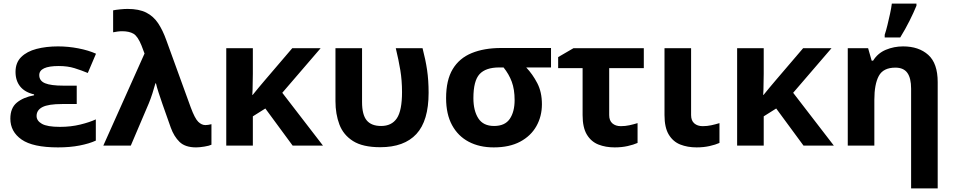

<svg xmlns="http://www.w3.org/2000/svg" viewBox="-20 -816 5350 1076"><path d="M410 -336V-233H328Q251 -233 218 -216Q185 -199 185 -166Q185 -139 215 -122Q245 -105 316 -105Q377 -105 430 -118Q483 -131 517 -147V-28Q480 -11 426 -0.5Q372 10 305 10Q164 10 101 -34Q38 -78 38 -151Q38 -211 74.5 -241Q111 -271 171 -282V-287Q119 -299 93 -331.5Q67 -364 67 -413Q67 -465 99 -496.5Q131 -528 185 -542Q239 -556 305 -556Q362 -556 419 -545Q476 -534 518 -515L472 -407Q436 -422 397.5 -434Q359 -446 309 -446Q200 -446 200 -395Q200 -363 232.5 -349.5Q265 -336 335 -336Z M559 0 790 -516 773 -561Q752 -613 728 -627Q704 -641 664 -641Q651 -641 637.5 -639Q624 -637 614 -635V-758Q628 -761 652.5 -763.5Q677 -766 695 -766Q759 -766 799.5 -745.5Q840 -725 866 -686Q892 -647 912 -591L1049 -214Q1072 -152 1091 -133.5Q1110 -115 1131 -115Q1145 -115 1165 -120V-5Q1153 1 1125.5 5.5Q1098 10 1079 10Q1018 10 986.5 -20.5Q955 -51 937 -101L890 -234Q879 -266 869 -296.5Q859 -327 854 -349H851Q844 -323 834 -292Q824 -261 814 -237L713 0Z M1777 -546 1562 -296 1790 0H1620L1467 -208L1397 -164V0H1248V-546H1397V-403Q1396 -373 1396 -343Q1396 -313 1394 -284H1396Q1413 -305 1430 -325.5Q1447 -346 1465 -367L1618 -546Z M2111 9Q2013 9 1958.5 -25.5Q1904 -60 1882 -118.5Q1860 -177 1860 -249V-546H2009V-244Q2009 -173 2035 -141.5Q2061 -110 2116 -110Q2175 -110 2204 -153Q2233 -196 2233 -300Q2233 -365 2223.5 -422.5Q2214 -480 2198 -546H2348Q2365 -481 2373.5 -423.5Q2382 -366 2382 -296Q2382 -139 2313.5 -65Q2245 9 2111 9Z M3017 -232Q3017 -164 2986 -109Q2955 -54 2895 -22Q2835 10 2747 10Q2667 10 2607 -21.5Q2547 -53 2513.5 -114.5Q2480 -176 2480 -266Q2480 -367 2517 -428.5Q2554 -490 2623.5 -518.5Q2693 -547 2788 -547H3068V-438H2929Q2965 -400 2991 -350Q3017 -300 3017 -232ZM2633 -266Q2633 -196 2660.5 -153Q2688 -110 2749 -110Q2810 -110 2837 -150Q2864 -190 2864 -255Q2864 -315 2848 -358Q2832 -401 2802 -438H2778Q2702 -438 2667.5 -400.5Q2633 -363 2633 -266Z M3588 -546V-434H3394V-171Q3394 -140 3412 -124.5Q3430 -109 3459 -109Q3484 -109 3507 -114Q3530 -119 3553 -126V-15Q3531 -5 3497.5 2.5Q3464 10 3425 10Q3374 10 3333.5 -6Q3293 -22 3269 -61.5Q3245 -101 3245 -171V-434H3108V-496L3194 -546Z M3853 -546V-171Q3853 -140 3871 -124.5Q3889 -109 3918 -109Q3943 -109 3966 -114Q3989 -119 4012 -126V-15Q3990 -5 3956.5 2.5Q3923 10 3884 10Q3833 10 3792.5 -6Q3752 -22 3728 -61.5Q3704 -101 3704 -171V-546Z M4640 -546 4425 -296 4653 0H4483L4330 -208L4260 -164V0H4111V-546H4260V-403Q4259 -373 4259 -343Q4259 -313 4257 -284H4259Q4276 -305 4293 -325.5Q4310 -346 4328 -367L4481 -546Z M5041 -556Q5129 -556 5182 -508.5Q5235 -461 5235 -356V240H5086V-319Q5086 -378 5065 -407.5Q5044 -437 4998 -437Q4930 -437 4905 -390.5Q4880 -344 4880 -257V0H4731V-546H4845L4865 -476H4873Q4899 -518 4944.5 -537Q4990 -556 5041 -556ZM4938 -606V-621Q4946 -645 4953.5 -676Q4961 -707 4968 -739Q4975 -771 4978 -796H5116V-784Q5100 -745 5077 -699Q5054 -653 5025 -606Z"/></svg>

Font: Noto IKEA Latin
Style: Bold
Weight: 700
Designer: Monotype Design Team
Foundry: Monotype Imaging Inc.
Version: Version 1.0